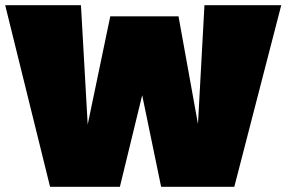

<svg xmlns="http://www.w3.org/2000/svg" viewBox="-23 -720 1104 740"><path d="M880 0H598L525 -353L439 0H170L-3 -700H289L315 -240L402 -657H665L740 -242L765 -700H1061Z"/></svg>

Font: Georama Extended Black
Style: Regular
Weight: 900
Width: 7
Designer: Jean-Baptiste Levee
Foundry: Production Type
Version: Version 1.000